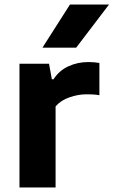

<svg xmlns="http://www.w3.org/2000/svg" viewBox="-20 -828 502 848"><path d="M66 0V-546.5H196.5L209 -478H216.5Q241.5 -516.5 282.2 -535.2Q323 -554 371 -554Q384 -554 396.2 -552.8Q408.5 -551.5 419 -550V-407.5Q405.5 -410 390.5 -410.8Q375.5 -411.5 361.5 -411.5Q325.5 -411.5 287 -398.2Q248.5 -385 225.5 -358V0ZM167.5 -617.5 289 -808H461.5L316.5 -617.5Z"/></svg>

Font: Encode Sans Semi Expanded
Style: Bold
Weight: 700
Width: 6
Designer: Multiple Designers
Foundry: Impallari Type
Version: Version 3.000; ttfautohint (v1.8.3) -l 8 -r 50 -G 200 -x 14 